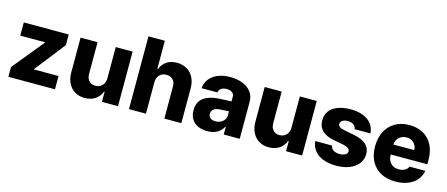

<svg xmlns="http://www.w3.org/2000/svg" viewBox="-47 -1249 4192 1802"><g transform="rotate(15 2048.5 -348.5)"><path d="M53.7 -94.7 301.8 -398.4V-402.3H61.5V-530.3H498V-426.8L267.6 -131.8V-128.9H506.8V0H53.7Z M955.1 -530.3H1119.1V0H962.9V-97.7H957Q939 -49.3 896.5 -21.2Q854 6.8 794.9 6.8Q741.2 6.8 700 -17.8Q658.7 -42.5 636 -87.6Q613.3 -132.8 613.3 -192.4V-530.3H778.3V-223.6Q778.3 -180.2 801 -155Q823.7 -129.9 863.3 -129.9Q889.2 -129.9 909.9 -141.6Q930.7 -153.3 942.9 -175.5Q955.1 -197.8 955.1 -228.5Z M1390.6 0H1225.6V-707H1384.8V-433.6H1390.6Q1409.2 -482.4 1450.2 -509.8Q1491.2 -537.1 1549.8 -537.1Q1605 -537.1 1646.7 -512.5Q1688.5 -487.8 1711.4 -442.9Q1734.4 -397.9 1734.4 -337.9V0H1569.3V-306.6Q1570.3 -351.6 1547.1 -377Q1523.9 -402.3 1482.4 -402.3Q1440.9 -402.3 1415.8 -375.7Q1390.6 -349.1 1390.6 -303.7Z M2009.8 -313.5Q2053.7 -316.4 2117.2 -318.4Q2125 -319.3 2136.7 -319.3V-362.3Q2136.7 -390.1 2117.7 -405Q2098.6 -419.9 2064.5 -419.9Q2031.2 -419.9 2011.2 -406.2Q1991.2 -392.6 1986.3 -366.2H1833Q1836.4 -414.1 1864.5 -452.9Q1892.6 -491.7 1944.6 -514.4Q1996.6 -537.1 2068.4 -537.1Q2134.8 -537.1 2187.7 -516.4Q2240.7 -495.6 2271.2 -455.8Q2301.8 -416 2301.8 -360.4V0H2146.5V-74.2H2142.6Q2120.1 -33.2 2081.5 -11.7Q2043 9.8 1988.3 9.8Q1936.5 9.8 1897.2 -7.8Q1857.9 -25.4 1835.7 -60.8Q1813.5 -96.2 1813.5 -147.5Q1813.5 -229.5 1867.7 -268.6Q1921.9 -307.6 2009.8 -313.5ZM2038.1 -99.6Q2065.9 -99.6 2088.9 -110.8Q2111.8 -122.1 2125 -142.3Q2138.2 -162.6 2137.7 -188.5V-222.7H2127.9L2037.1 -216.8Q2005.9 -212.9 1987.8 -196.5Q1969.7 -180.2 1969.7 -154.3Q1969.7 -127.9 1988.5 -113.8Q2007.3 -99.6 2038.1 -99.6Z M2744.1 -530.3H2908.2V0H2752V-97.7H2746.1Q2728 -49.3 2685.5 -21.2Q2643.1 6.8 2584 6.8Q2530.3 6.8 2489 -17.8Q2447.8 -42.5 2425 -87.6Q2402.3 -132.8 2402.3 -192.4V-530.3H2567.4V-223.6Q2567.4 -180.2 2590.1 -155Q2612.8 -129.9 2652.3 -129.9Q2678.2 -129.9 2699 -141.6Q2719.7 -153.3 2731.9 -175.5Q2744.1 -197.8 2744.1 -228.5Z M3240.2 -423.8Q3209 -423.8 3188.2 -410.9Q3167.5 -397.9 3168 -377.9Q3166.5 -343.8 3228.5 -332L3329.1 -312.5Q3408.2 -296.9 3447 -261.7Q3485.8 -226.6 3486.3 -168.9Q3485.8 -115.7 3454.8 -75.2Q3423.8 -34.7 3368.7 -12.5Q3313.5 9.8 3242.2 9.8Q3167.5 9.8 3113 -11.2Q3058.6 -32.2 3027.6 -71.3Q2996.6 -110.4 2991.2 -163.1H3155.3Q3159.7 -134.8 3182.9 -119.6Q3206.1 -104.5 3243.2 -104.5Q3277.3 -104.5 3298.1 -116.9Q3318.8 -129.4 3319.3 -151.4Q3318.4 -168.9 3302.2 -180.4Q3286.1 -191.9 3252 -199.2L3161.1 -215.8Q3083 -230.5 3043.5 -269.3Q3003.9 -308.1 3004.9 -369.1Q3004.4 -421.4 3032.5 -459.2Q3060.5 -497.1 3113.3 -517.1Q3166 -537.1 3237.3 -537.1Q3308.1 -537.1 3360.1 -516.4Q3412.1 -495.6 3441.2 -457.3Q3470.2 -418.9 3473.6 -366.2H3320.3Q3316.9 -392.6 3295.2 -408.2Q3273.4 -423.8 3240.2 -423.8Z M3546.9 -262.7Q3546.9 -344.2 3579.1 -406.5Q3611.3 -468.8 3670.7 -502.9Q3730 -537.1 3808.6 -537.1Q3883.8 -537.1 3941.7 -505.9Q3999.5 -474.6 4032 -413.6Q4064.5 -352.5 4064.5 -266.6V-224.6H3709V-221.7Q3709 -170.4 3738.3 -139.9Q3767.6 -109.4 3817.4 -109.4Q3850.6 -109.4 3874.8 -122.8Q3898.9 -136.2 3909.2 -160.2H4062.5Q4052.7 -108.4 4020 -70.1Q3987.3 -31.7 3934.8 -11Q3882.3 9.8 3814.5 9.8Q3731.9 9.8 3671.6 -23.2Q3611.3 -56.2 3579.1 -117.4Q3546.9 -178.7 3546.9 -262.7ZM3911.1 -321.3Q3910.6 -349.1 3897.9 -371.1Q3885.3 -393.1 3862.8 -405.5Q3840.3 -418 3812.5 -418Q3783.7 -418 3760.5 -405.3Q3737.3 -392.6 3723.6 -370.6Q3710 -348.6 3709 -321.3Z"/></g></svg>

Font: Pretendard ExtraBold
Style: Regular
Weight: 800
Designer: Base glyphs from Inter by Rasmus Andersson; Hangeul glyphs from Noto Sans CJK(Source Han Sans) by Jang Soo-young and Kan
Foundry: Kil Hyung-jin
Version: Version 1.309